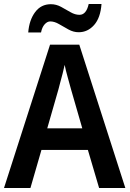

<svg xmlns="http://www.w3.org/2000/svg" viewBox="-20 -939 647 959"><path d="M475 0 419 -190H187L132 0H0L230 -716H376L606 0ZM335 -492Q328 -518 318 -553.5Q308 -589 303 -615Q299 -596 293 -572.5Q287 -549 281 -527.5Q275 -506 272 -493L216 -298H391ZM121 -777Q126 -839 155.5 -878.5Q185 -918 234 -918Q261 -918 285.5 -904.5Q310 -891 332.5 -878Q355 -865 377 -865Q411 -865 423 -919H487Q482 -850 450 -814Q418 -778 373 -778Q347 -778 322.5 -791.5Q298 -805 275 -818.5Q252 -832 231 -832Q216 -832 203 -817.5Q190 -803 185 -777Z"/></svg>

Font: Noto Sans Sinhala SemiCondensed SemiBold
Style: Regular
Weight: 600
Width: 4
Designer: Jelle Bosma - Monotype Design Team
Foundry: Monotype Imaging Inc.
Version: Version 2.006; ttfautohint (v1.8.4.7-5d5b)